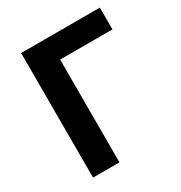

<svg xmlns="http://www.w3.org/2000/svg" viewBox="-168 -834 897 953"><g transform="rotate(-30 280.5 -357.0)"><path d="M541 -713.9V-588.9H241.2V0H89.8V-713.9Z"/></g></svg>

Font: Wonky
Style: Regular
Weight: 400
Designer: Monotype Design Team
Foundry: Monotype Imaging Inc.
Version: Version 3.000